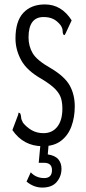

<svg xmlns="http://www.w3.org/2000/svg" viewBox="-20 -651 390 868"><path d="M173 10Q86 10 36 -63L62 -132L64 -142L71 -139Q75 -131 75.5 -120.5Q76 -110 84 -96Q101 -75 124 -62Q147 -49 177 -49Q216 -49 239 -78Q262 -107 262 -160Q262 -186 256 -206.5Q250 -227 230.5 -247.5Q211 -268 170 -293Q102 -331 76 -378.5Q50 -426 50 -477Q50 -555 85.5 -593Q121 -631 183 -631Q258 -631 304 -559L277 -501L272 -492L266 -495Q263 -503 263 -513Q263 -523 254 -537Q238 -557 220 -565.5Q202 -574 177 -574Q109 -574 109 -482Q109 -442 128 -410Q147 -378 209 -343Q273 -305 295.5 -264Q318 -223 318 -170Q318 -121 303 -80Q288 -39 256 -14.5Q224 10 173 10ZM171 197Q133 197 100 170L119 128Q143 154 180 154Q215 154 215 118Q215 85 179 85H155L163 0H200L196 47Q229 52 243.5 69Q258 86 258 112Q258 146 236.5 171.5Q215 197 171 197Z"/></svg>

Font: Inconsolata ExtraCondensed
Style: Regular
Weight: 400
Width: 2
Monospace: yes
Designer: Raph Levien, Cyreal, Brenton Simpson
Foundry: Raph Levien, Cyreal, Google
Version: Version 3.000; ttfautohint (v1.8.2.53-6de2)